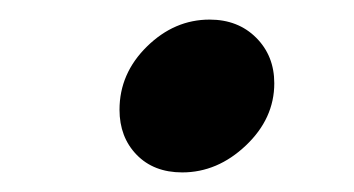

<svg xmlns="http://www.w3.org/2000/svg" viewBox="-20 -496 361 196"><path d="M102 -384Q102 -421 130 -448.5Q158 -476 194 -476Q223 -476 241.5 -457.5Q260 -439 260 -411Q260 -375 231 -347.5Q202 -320 166 -320Q137 -320 119.5 -338Q102 -356 102 -384Z"/></svg>

Font: Open Sauce Two SemiBold Italic
Style: Regular
Weight: 600
Italic angle: -10°
Designer: Alfredo Marco Pradil
Foundry: Creative Sauce Fz LLC
Version: Version 1.477